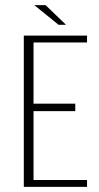

<svg xmlns="http://www.w3.org/2000/svg" viewBox="-20 -730 386 750"><path d="M73 0V-591H320V-564H111V-325H274V-296H111V-27H320V0ZM209 -633 114 -710H158L238 -633Z"/></svg>

Font: Alumni Sans ExtraLight
Style: Regular
Weight: 250
Version: Version 1.018